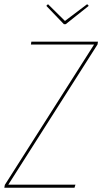

<svg xmlns="http://www.w3.org/2000/svg" viewBox="-25 -875 477 895"><path d="M381.3 -855.5 388.7 -847.7 281.2 -762.2H272.9L190.9 -847.7L198.7 -855.5L277.8 -777.3ZM-4.9 0 -2.4 -13.2 413.6 -667.5H119.1L121.1 -680.7H431.6L429.7 -668L13.7 -14.2H326.7L322.3 0Z"/></svg>

Font: Fira Sans Compressed Hair
Style: Italic
Weight: 100
Width: 3
Italic angle: -8°
Designer: Carrois Corporate & Edenspiekermann AG
Foundry: Carrois Corporate GbR & Edenspiekermann AG
Version: Version 4.203;PS 004.203;hotconv 1.0.88;makeotf.lib2.5.64775